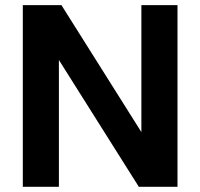

<svg xmlns="http://www.w3.org/2000/svg" viewBox="-20 -720 772 740"><path d="M67.9 0V-700.2H216.8L524.9 -210.9V-700.2H664.1V0H515.1L207 -488.8V0Z"/></svg>

Font: Uncut Sans
Style: Bold
Weight: 700
Designer: Kasper Nordkvist
Foundry: UNCUT.wtf
Version: Version 1.304;Glyphs 3.2 (3246)